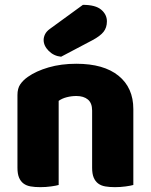

<svg xmlns="http://www.w3.org/2000/svg" viewBox="-20 -764 623 792"><path d="M360 -308Q360 -339 342.5 -353.5Q325 -368 295 -368Q275 -368 255.5 -363Q236 -358 222 -348V-1Q212 2 190.5 5Q169 8 146 8Q124 8 106.5 5Q89 2 77 -7Q65 -16 58.5 -31.5Q52 -47 52 -72V-372Q52 -399 63.5 -416Q75 -433 95 -447Q129 -471 180.5 -486Q232 -501 295 -501Q408 -501 469 -451.5Q530 -402 530 -314V-1Q520 2 498.5 5Q477 8 454 8Q432 8 414.5 5Q397 2 385 -7Q373 -16 366.5 -31.5Q360 -47 360 -72ZM322 -744Q374 -744 397.5 -724Q421 -704 421 -676Q421 -650 407 -632.5Q393 -615 361 -598L232 -530Q202 -533 181 -554Q160 -575 160 -599Q160 -611 166 -623Q172 -635 186 -645Z"/></svg>

Font: Baloo Cyrillic
Style: Regular
Weight: 400
Designer: Ek Type, Denis Ignatov
Foundry: Ek Type
Version: Version 1.50 July 26, 2019